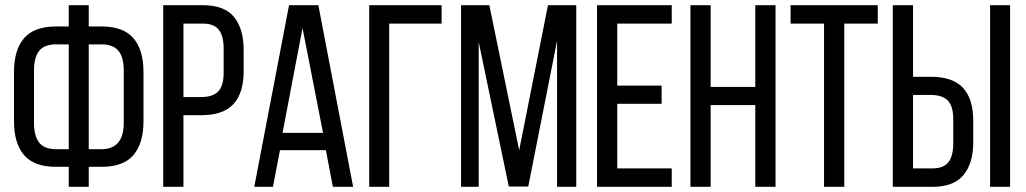

<svg xmlns="http://www.w3.org/2000/svg" viewBox="-20 -720 3953 740"><path d="M371 -618H322V-700H245V-618H196C139.3 -618 98.2 -602.8 72.5 -572.5C46.8 -542.2 34 -499 34 -443V-252C34 -196 46.8 -152.8 72.5 -122.5C98.2 -92.2 139.3 -77 196 -77H245V0H322V-77H371C427.7 -77 468.8 -92.2 494.5 -122.5C520.2 -152.8 533 -196 533 -252V-443C533 -499 520.2 -542.2 494.5 -572.5C468.8 -602.8 427.7 -618 371 -618ZM196 -549H245V-145H196C166 -145 144.3 -153.5 131 -170.5C117.7 -187.5 111 -213 111 -247V-448C111 -482 117.7 -507.3 131 -524C144.3 -540.7 166 -549 196 -549ZM371 -145H322V-549H371C401 -549 422.8 -540.7 436.5 -524C450.2 -507.3 457 -482 457 -448V-247C457 -179 428.3 -145 371 -145Z M762 -700H609V0H687V-276H756C812 -276 853.2 -290.2 879.5 -318.5C905.8 -346.8 919 -389 919 -445V-529C919 -582.3 906.7 -624.2 882 -654.5C857.3 -684.8 817.3 -700 762 -700ZM756 -346H687V-629H762C790.7 -629 811.2 -621 823.5 -605C835.8 -589 842 -565 842 -533V-440C842 -406 835 -381.8 821 -367.5C807 -353.2 785.3 -346 756 -346Z M1059 -141H1236L1263 0H1341L1207 -700H1094L960 0H1032ZM1069 -208 1146 -612 1225 -208Z M1480 -629H1682V-700H1403V0H1480Z M2016 -1 2127 -563V0H2201V-700H2092L1981 -141L1866 -700H1757V0H1825V-558L1941 -1Z M2530 -390H2359V-629H2569V-700H2281V0H2569V-71H2359V-320H2530Z M2719 -315H2891V0H2969V-700H2891V-385H2719V-700H2641V0H2719Z M3156 0H3234V-629H3363V-700H3027V-629H3156Z M3568 -424H3499V-700H3421V0H3574C3628.7 0 3668.5 -15.2 3693.5 -45.5C3718.5 -75.8 3731 -117.7 3731 -171V-255C3731 -311 3717.8 -353.2 3691.5 -381.5C3665.2 -409.8 3624 -424 3568 -424ZM3873 -700H3796V0H3873ZM3574 -71H3499V-354H3568C3597.3 -354 3619 -346.8 3633 -332.5C3647 -318.2 3654 -294 3654 -260V-167C3654 -135 3647.8 -111 3635.5 -95C3623.2 -79 3602.7 -71 3574 -71Z"/></svg>

Font: Bebas Neue Regular two
Style: Regular2
Weight: 400
Designer: Ryoichi Tsunekawa & LGV (GE)
Foundry: Free Software Foundation, Inc.
Version: Version 1.003 August 13, 2016